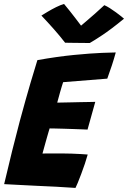

<svg xmlns="http://www.w3.org/2000/svg" viewBox="-30 -923 633 950"><path d="M343.5 6.8Q295.4 3.6 248.1 0.9Q200.8 -1.8 152 -3.6Q112.4 -5.5 71.3 -7.7Q30.2 -9.9 -9.5 -11.9Q10.1 -96.1 29.8 -175.2Q49.4 -254.2 67.9 -323.8Q98.1 -435.4 121.1 -513.4Q144 -591.4 155 -625.5Q253.9 -643.1 336.8 -651.2Q419.6 -659.2 474.4 -661.4Q529.2 -663.5 542.8 -663.5Q534 -631.2 523.7 -599.9Q513.4 -568.6 500.8 -533.9L282.4 -516.4Q280 -510 275.9 -496.1Q271.8 -482.2 267.1 -466.1Q262.5 -449.9 258.8 -435.9Q255 -421.9 253.1 -415.2Q264.9 -415.4 283.2 -415.8Q301.5 -416.1 323.2 -416.6Q345 -417.1 367.3 -417.6Q389.6 -418 408.9 -418.3Q428.1 -418.6 441.4 -419L403.1 -281.8Q396.4 -282.1 377.6 -282.9Q358.9 -283.6 334.3 -284.5Q309.8 -285.4 285.1 -286.1Q260.5 -286.8 241.7 -287.2Q222.9 -287.8 215.5 -287.6Q213.9 -282.6 210.4 -270.9Q206.9 -259.1 202.7 -244.2Q198.5 -229.4 194.1 -213.7Q189.8 -198 186.1 -184.8Q182.5 -171.5 180.2 -163.4Q187.1 -163.6 215.6 -163.7Q244 -163.8 273.8 -163.8Q299.1 -163.8 323.8 -162.9Q348.5 -162.1 369.4 -160.8Q390.4 -159.5 404 -158.4Q398.6 -138.4 389.9 -112.6Q381.1 -86.9 371.7 -61.8Q362.2 -36.8 354.6 -18.1Q347 0.6 343.5 6.8ZM486.2 -897.4Q498.5 -892.2 513.8 -882.5Q529 -872.8 543.9 -861.9Q558.8 -851 569.7 -842.2Q580.6 -833.4 583.6 -830.5Q518.4 -777 475.1 -748.5Q431.8 -720 414.2 -710.2Q403.6 -710.2 380.6 -710.5Q357.5 -710.8 332.9 -711Q308.2 -711.2 292.2 -711.6Q265.1 -746.5 236.1 -779.2Q207.1 -812 174.9 -846Q186.8 -853.4 206.3 -865.1Q225.9 -876.9 247.7 -887.7Q269.5 -898.5 286.9 -903.4Q301.1 -886.4 315.1 -868.9Q329.1 -851.4 341 -835.7Q352.9 -820 361.7 -808.5Q370.5 -797 374 -792H366.1Q373.9 -798.4 394.5 -816Q415.1 -833.6 440.3 -855.7Q465.5 -877.8 486.2 -897.4Z"/></svg>

Font: Grandstander Thin
Style: Italic
Weight: 100
Italic angle: -15°
Designer: Tyler Finck
Foundry: Etcetera Type Co
Version: Version 1.200